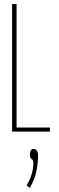

<svg xmlns="http://www.w3.org/2000/svg" viewBox="-20 -643 290 938"><path d="M39 0V-623H61V-20H224V0ZM126 275 110 263Q128 232 135.5 205Q143 178 143 153Q143 139 134.5 133.5Q126 128 126 113Q126 85 144 85Q156 85 161 94Q166 103 166 117Q166 151 158 192Q150 233 126 275Z"/></svg>

Font: Inconsolata UltraCondensed ExtraLight
Style: Regular
Weight: 200
Width: 1
Monospace: yes
Designer: Raph Levien, Cyreal, Brenton Simpson
Foundry: Raph Levien, Cyreal, Google
Version: Version 3.100; ttfautohint (v1.8.4.7-5d5b)